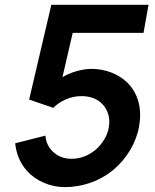

<svg xmlns="http://www.w3.org/2000/svg" viewBox="-20 -770 650 804"><path d="M602 -750 581 -632.5H284.5L241.5 -447Q270 -463.5 302.2 -472.5Q334.5 -481.5 363.5 -481.5Q407.5 -481.5 447.5 -465.8Q487.5 -450 516.5 -421Q581.5 -351 562.5 -240.5Q558 -215 548.2 -189.5Q538.5 -164 524.2 -140.2Q510 -116.5 491.8 -95.2Q473.5 -74 452 -56.5Q409.5 -22 357.2 -4.2Q305 13.5 252 13.5Q205 13.5 163 -4.8Q121 -23 92.5 -55Q51 -101 43.5 -170L170 -202Q173.5 -166 195 -141.5Q228 -105 280 -105Q334 -105 380 -142.5Q401 -160.5 416.2 -185.5Q431.5 -210.5 435.5 -236.5Q440.5 -263.5 434.2 -288Q428 -312.5 411.5 -331Q396 -349 373 -358.2Q350 -367.5 323 -367.5Q285.5 -367.5 254.8 -353.5Q224 -339.5 203 -318.5L102 -353L195 -750Z"/></svg>

Font: Russisch Sans
Style: Bold Italic
Weight: 700
Italic angle: -10°
Designer: Michael Sharanda (font) & Cristiano Sobral (main changes)
Foundry: Michael Sharanda
Version: Version 2.00;September 8, 2020;FontCreator 13.0.0.2681 64-bi